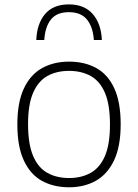

<svg xmlns="http://www.w3.org/2000/svg" viewBox="-20 -822 612 852"><path d="M286.5 9Q217.5 9 166 -19.5Q114.5 -48 85.8 -109.8Q57 -171.5 57 -270Q57 -367.5 85.8 -429Q114.5 -490.5 166.2 -519.5Q218 -548.5 286.5 -548.5Q355.5 -548.5 407 -520.2Q458.5 -492 487 -430.5Q515.5 -369 515.5 -270.5Q515.5 -173 486.5 -111.2Q457.5 -49.5 406 -20.2Q354.5 9 286.5 9ZM286.5 -32Q341.5 -32 382.5 -55Q423.5 -78 445.8 -130Q468 -182 468 -269Q468 -357.5 445.8 -409.8Q423.5 -462 382.5 -484.8Q341.5 -507.5 286.5 -507.5Q231 -507.5 190.2 -484.8Q149.5 -462 127 -410.2Q104.5 -358.5 104.5 -271.5Q104.5 -183 126.8 -130.5Q149 -78 190 -55Q231 -32 286.5 -32ZM141 -644.5Q144 -717.5 180.2 -760Q216.5 -802.5 285.5 -802.5Q354.5 -802.5 391.8 -759.5Q429 -716.5 432 -644.5H396.5Q392.5 -702.5 366 -735.2Q339.5 -768 285.5 -768Q231.5 -768 205.8 -735.2Q180 -702.5 176.5 -644.5Z"/></svg>

Font: Encode Sans SmExp XLt
Style: Regular
Weight: 200
Width: 6
Designer: Multiple Designers
Foundry: Impallari Type
Version: Version 3.002; ttfautohint (v1.8.3) -l 8 -r 50 -G 200 -x 14 